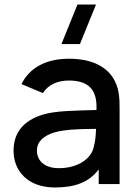

<svg xmlns="http://www.w3.org/2000/svg" viewBox="-20 -815 610 850"><path d="M75 -442.5 170 -403C194.5 -442 238 -458.5 284.5 -458.5C373 -458.5 411.5 -417 407 -328C306 -325 226 -325 167.5 -307C84 -280.5 40 -228.5 40 -147C40 -59 103 15 222.5 15C308.5 15 372.5 -6 417 -65V0H509.5V-332.5C509.5 -378 507.5 -416.5 490.5 -452C457 -523 382 -555 285.5 -555C179 -555 109.5 -512 75 -442.5ZM143.5 -148C143.5 -190.5 175 -213.5 218 -228C263.5 -241.5 323.5 -244 405 -244.5C404.5 -219.5 402 -189.5 396 -169.5C388.5 -117 330 -70.5 241 -70.5C174 -70.5 143.5 -106 143.5 -148ZM252 -620H334L405 -795H323Z"/></svg>

Font: Eudonet SemiBold
Style: Regular
Weight: 600
Designer: Mikhail Sharanda
Foundry: Mikhail Sharanda
Version: Version 4.503;Glyphs 3.1.2 (3151)